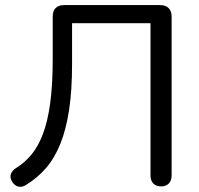

<svg xmlns="http://www.w3.org/2000/svg" viewBox="-20 -725 781 754"><path d="M613 7Q593 7 582 -4.5Q571 -16 571 -36V-634H263V-472Q263 -371 251.5 -294.5Q240 -218 217.5 -161.5Q195 -105 161.5 -66Q128 -27 84 0Q68 11 53 8Q38 5 28 -11Q18 -27 22.5 -41Q27 -55 43 -65Q77 -86 103.5 -118Q130 -150 148.5 -198.5Q167 -247 177 -319Q187 -391 187 -493V-660Q187 -682 198.5 -693.5Q210 -705 232 -705H609Q630 -705 642 -693.5Q654 -682 654 -660V-36Q654 -16 643 -4.5Q632 7 613 7Z"/></svg>

Font: Nunito
Style: Regular
Weight: 400
Designer: Vernon Adams
Foundry: Vernon Adams
Version: Version 3.602